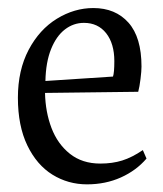

<svg xmlns="http://www.w3.org/2000/svg" viewBox="-20 -453 414 487"><path d="M351.6 -50.8 342.3 -72.3Q314.9 -53.7 290 -45.9Q265.1 -38.1 234.4 -38.1Q188.5 -38.1 157.2 -63Q126 -87.9 110.6 -128.4Q95.2 -168.9 94.2 -217.3L330.6 -220.2Q334 -232.9 336.4 -252.7Q338.9 -272.5 338.9 -284.2Q338.9 -358.4 305.9 -395.5Q272.9 -432.6 216.8 -432.6Q168.5 -432.6 124.3 -405.5Q80.1 -378.4 52.7 -326.7Q25.4 -274.9 25.4 -205.1Q25.4 -133.8 49.3 -84.2Q73.2 -34.7 113 -10Q152.8 14.6 200.7 14.6Q247.6 14.6 286.6 -2.9Q325.7 -20.5 351.6 -50.8ZM270 -297.9Q270 -268.6 266.6 -258.8L95.2 -247.6Q96.2 -295.4 109.6 -328.6Q123 -361.8 144.8 -378.4Q166.5 -395 192.9 -395Q228.5 -395 249.3 -368.7Q270 -342.3 270 -297.9Z"/></svg>

Font: Neuton Light
Style: Regular
Weight: 300
Designer: Brian M Zick
Foundry: Brian M Zick
Version: Version 1.560